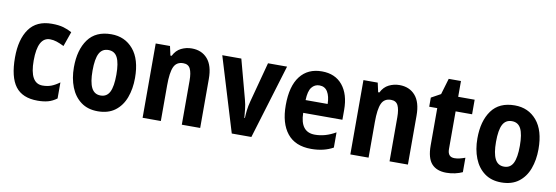

<svg xmlns="http://www.w3.org/2000/svg" viewBox="-52 -1020 4023 1389"><g transform="rotate(10 1960.0 -326.0)"><path d="M251 10Q140 10 88.5 -58Q37 -126 37 -270Q37 -403 91.5 -479.5Q146 -556 258 -556Q309 -556 343.5 -546Q378 -536 406 -520L368 -412Q338 -427 313.5 -435Q289 -443 265 -443Q174 -443 174 -271Q174 -104 268 -104Q304 -104 332.5 -115Q361 -126 392 -149V-31Q361 -8 328 1Q295 10 251 10Z M918 -274Q918 -194 894 -129.5Q870 -65 820 -27.5Q770 10 693 10Q620 10 570 -27Q520 -64 494.5 -128.5Q469 -193 469 -274Q469 -402 525 -479Q581 -556 695 -556Q795 -556 856.5 -483.5Q918 -411 918 -274ZM606 -273Q606 -189 627 -147.5Q648 -106 694 -106Q740 -106 760.5 -147Q781 -188 781 -274Q781 -359 760.5 -399.5Q740 -440 694 -440Q648 -440 627 -400Q606 -360 606 -273Z M1286 -556Q1359 -556 1402 -507Q1445 -458 1445 -360V0H1310V-323Q1310 -381 1295.5 -410.5Q1281 -440 1244 -440Q1194 -440 1175 -398Q1156 -356 1156 -262V0H1022V-546H1127L1142 -478H1151Q1172 -520 1208.5 -538Q1245 -556 1286 -556Z M1677 0 1511 -546H1651L1728 -259Q1738 -222 1741 -191Q1744 -160 1747 -127H1751Q1752 -154 1755.5 -185Q1759 -216 1769 -253L1847 -546H1987L1821 0Z M2242 -556Q2340 -556 2394 -490Q2448 -424 2448 -309V-237H2160Q2162 -96 2270 -96Q2347 -96 2422 -140V-28Q2354 10 2261 10Q2144 10 2085 -63.5Q2026 -137 2026 -270Q2026 -410 2082.5 -483Q2139 -556 2242 -556ZM2242 -453Q2207 -453 2185 -425Q2163 -397 2161 -331H2323Q2322 -387 2302 -420Q2282 -453 2242 -453Z M2812 -556Q2885 -556 2928 -507Q2971 -458 2971 -360V0H2836V-323Q2836 -381 2821.5 -410.5Q2807 -440 2770 -440Q2720 -440 2701 -398Q2682 -356 2682 -262V0H2548V-546H2653L2668 -478H2677Q2698 -520 2734.5 -538Q2771 -556 2812 -556Z M3294 -104Q3312 -104 3331 -108.5Q3350 -113 3372 -121V-15Q3349 -4 3318 3Q3287 10 3254 10Q3183 10 3146 -31Q3109 -72 3109 -165V-439H3050V-506L3119 -544L3154 -662H3244V-546H3365V-439H3244V-162Q3244 -104 3294 -104Z M3882 -274Q3882 -194 3858 -129.5Q3834 -65 3784 -27.5Q3734 10 3657 10Q3584 10 3534 -27Q3484 -64 3458.5 -128.5Q3433 -193 3433 -274Q3433 -402 3489 -479Q3545 -556 3659 -556Q3759 -556 3820.5 -483.5Q3882 -411 3882 -274ZM3570 -273Q3570 -189 3591 -147.5Q3612 -106 3658 -106Q3704 -106 3724.5 -147Q3745 -188 3745 -274Q3745 -359 3724.5 -399.5Q3704 -440 3658 -440Q3612 -440 3591 -400Q3570 -360 3570 -273Z"/></g></svg>

Font: Noto Sans Malayalam Condensed
Style: Bold
Weight: 700
Width: 3
Designer: Jelle Bosma - Monotype Design Team
Foundry: Monotype Imaging Inc.
Version: Version 2.104; ttfautohint (v1.8.4.7-5d5b)